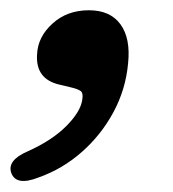

<svg xmlns="http://www.w3.org/2000/svg" viewBox="-42 -164 328 365"><path d="M71.5 -3Q25 -13.5 28.5 -61Q30 -94 57.8 -119.2Q85.5 -144.5 127 -144.5Q167.5 -144.5 187 -117.8Q206.5 -91 201.5 -43.5Q197 6 173.5 49.5Q150 93 113.2 125.2Q76.5 157.5 31 173.5Q-11 190 -20.5 165Q-29 141 10 124Q57 103 84.2 75.5Q111.5 48 114.5 25Q116.5 12.5 111 8.8Q105.5 5 92.5 2Z"/></svg>

Font: Fraunces 72pt SuperSoft SemiBold
Style: Italic
Weight: 600
Italic angle: -16°
Version: Version 1.000;[b76b70a41]